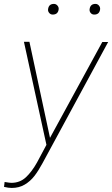

<svg xmlns="http://www.w3.org/2000/svg" viewBox="-61 -741 569 975"><path d="M212.9 -721.2Q223.6 -721.2 231 -712.4Q238.3 -703.6 236.8 -693.4Q233.4 -667 206.5 -667Q195.8 -667 188.7 -675.5Q181.6 -684.1 183.1 -694.3Q186.5 -721.2 212.9 -721.2ZM423.8 -721.2Q434.6 -721.2 441.7 -712.4Q448.7 -703.6 447.3 -693.4Q443.8 -667 417.5 -667Q406.2 -667 399.4 -675.3Q392.6 -683.6 394 -694.3Q397.5 -721.2 423.8 -721.2ZM-40.5 208 -37.6 183.1Q-11.2 187.5 -3.4 187.5Q40 187.5 70.3 159.4Q100.6 131.3 127 84L174.8 -5.4L60.5 -528.8H88.4L192.9 -41L458.5 -527.8H488.3L154.8 87.9Q134.3 126 113.8 152.6Q93.3 179.2 64.7 196.3Q36.1 213.4 -1.5 213.4Q-18.1 213.4 -40.5 208Z"/></svg>

Font: Mardoto Thin
Style: Italic
Weight: 250
Italic angle: -12°
Designer: Christian Robertson, Vahan Hovhannisyan
Foundry: Google
Version: Version 1.000